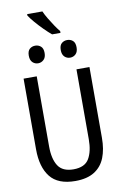

<svg xmlns="http://www.w3.org/2000/svg" viewBox="-118 -1192 799 1266"><g transform="rotate(-10 281.5 -559.5)"><path d="M281 10Q165 10 113 -56Q61 -122 61 -241V-714H149V-245Q149 -161 179 -114.5Q209 -68 282 -68Q358 -68 386.5 -116.5Q415 -165 415 -246V-714H502V-240Q502 -164 480 -108Q458 -52 409 -21Q360 10 281 10ZM388 -797Q366 -797 350.5 -812Q335 -827 335 -857Q335 -888 350.5 -901.5Q366 -915 388 -915Q410 -915 425.5 -901.5Q441 -888 441 -857Q441 -827 425.5 -812Q410 -797 388 -797ZM174 -797Q152 -797 136.5 -812Q121 -827 121 -857Q121 -888 136.5 -901.5Q152 -915 174 -915Q195 -915 211 -901.5Q227 -888 227 -857Q227 -827 211 -812Q195 -797 174 -797ZM297 -969Q275 -987 247 -1015Q219 -1043 194.5 -1071.5Q170 -1100 158 -1119V-1129H260Q270 -1106 286.5 -1078.5Q303 -1051 320.5 -1025Q338 -999 353 -981V-969Z"/></g></svg>

Font: Noto Sans Mono SemiCondensed
Style: Regular
Weight: 400
Width: 4
Designer: Monotype Design Team
Foundry: Monotype Imaging Inc.
Version: Version 2.014